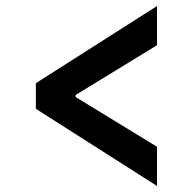

<svg xmlns="http://www.w3.org/2000/svg" viewBox="-20 -613 640 637"><path d="M99 -252V-337L501 -593V-463L231 -298V-291L501 -126V4Z"/></svg>

Font: IBM Plex Sans Hebrew SmBld
Style: Regular
Weight: 600
Designer: Mike Abbink, Paul van der Laan, Pieter van Rosmalen, Yanek Iontef
Foundry: Bold Monday
Version: Version 1.3